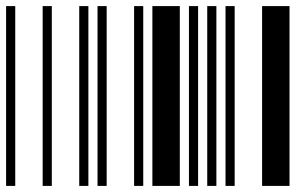

<svg xmlns="http://www.w3.org/2000/svg" viewBox="-20 -610 1000 630"><path d="M0 0V-590H30V0ZM120 0V-590H150V0ZM240 0V-590H270V0ZM300 0V-590H330V0ZM420 0V-590H450V0ZM480 0V-590H570V0ZM600 0V-590H630V0ZM660 0V-590H690V0ZM720 0V-590H750V0ZM840 0V-590H930V0Z"/></svg>

Font: Libre Barcode 39 Extended
Style: Regular
Weight: 400
Version: Version 1.005; ttfautohint (v1.8.3)